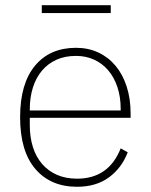

<svg xmlns="http://www.w3.org/2000/svg" viewBox="-20 -703 577 735"><path d="M275 12Q174 12 115.5 -56Q57 -124 57 -254Q57 -383 114 -451.5Q171 -520 271 -520Q318 -520 356.5 -502Q395 -484 422.5 -451Q450 -418 465 -371.5Q480 -325 480 -268V-252H94V-225Q94 -178 106 -140Q118 -102 141.5 -75Q165 -48 198.5 -33.5Q232 -19 275 -19Q396 -19 442 -135L469 -120Q446 -60 397 -24Q348 12 275 12ZM271 -489Q229 -489 196.5 -474.5Q164 -460 141 -433Q118 -406 106 -368Q94 -330 94 -284V-280H442V-286Q442 -332 429.5 -369.5Q417 -407 394.5 -433.5Q372 -460 340.5 -474.5Q309 -489 271 -489ZM140 -683H404V-653H140Z"/></svg>

Font: IBM Plex Sans ExtLt
Style: Regular
Weight: 200
Designer: Mike Abbink, Paul van der Laan, Pieter van Rosmalen
Foundry: Bold Monday
Version: Version 3.005